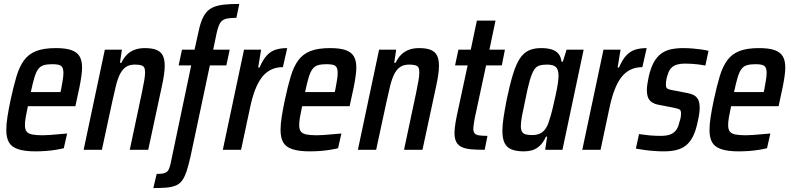

<svg xmlns="http://www.w3.org/2000/svg" viewBox="-20 -763 4027 978"><path d="M161 8Q106 8 72.5 -3Q39 -14 25.5 -38Q12 -62 12 -101Q12 -130 18 -168.5Q24 -207 34 -254Q49 -324 64 -374Q79 -424 102.5 -456Q126 -488 164.5 -503Q203 -518 264 -518Q314 -518 343 -508Q372 -498 385 -476.5Q398 -455 398 -420Q398 -401 394.5 -375.5Q391 -350 385 -320Q379 -290 371 -255L364 -222H122Q115 -190 111 -166.5Q107 -143 107 -126Q107 -104 115.5 -93Q124 -82 144 -78Q164 -74 197 -74Q213 -74 233 -75.5Q253 -77 275.5 -79Q298 -81 322 -83L305 -8Q289 -4 265 0Q241 4 214 6Q187 8 161 8ZM137 -294H288L291 -306Q296 -333 299.5 -354.5Q303 -376 303 -391Q303 -411 297 -420.5Q291 -430 278.5 -433Q266 -436 246 -436Q220 -436 203 -431Q186 -426 175 -411.5Q164 -397 155.5 -369Q147 -341 137 -294Z M406 0 514 -510H601L591 -443H598Q610 -468 626.5 -484.5Q643 -501 666 -509.5Q689 -518 717 -518Q756 -518 778 -508.5Q800 -499 809.5 -479.5Q819 -460 819 -428Q819 -409 815.5 -383.5Q812 -358 805 -326L735 0H641L703 -292Q711 -330 715 -354.5Q719 -379 719 -394Q719 -412 714 -420Q709 -428 697 -431Q685 -434 667 -434Q639 -434 621 -421.5Q603 -409 591 -385Q579 -361 570.5 -326Q562 -291 552 -246L499 0Z M761 195 778 123Q806 123 819.5 118Q833 113 839 101Q845 89 849 70L954 -430H890L907 -510H971L988 -587Q996 -628 1006 -655Q1016 -682 1030.5 -699.5Q1045 -717 1067 -726.5Q1089 -736 1121 -739.5Q1153 -743 1199 -743L1184 -672Q1148 -672 1129 -666.5Q1110 -661 1100.5 -644.5Q1091 -628 1083 -592L1066 -510H1150L1133 -430H1049L951 32Q941 77 931 107.5Q921 138 908.5 155.5Q896 173 876.5 181.5Q857 190 829 192.5Q801 195 761 195Z M1115 0 1223 -510H1310L1295 -419H1302Q1319 -459 1339 -480.5Q1359 -502 1384.5 -510Q1410 -518 1443 -518L1421 -421Q1387 -421 1360.5 -408Q1334 -395 1314.5 -370Q1295 -345 1280 -306.5Q1265 -268 1254 -216L1208 0Z M1558 8Q1503 8 1469.5 -3Q1436 -14 1422.5 -38Q1409 -62 1409 -101Q1409 -130 1415 -168.5Q1421 -207 1431 -254Q1446 -324 1461 -374Q1476 -424 1499.5 -456Q1523 -488 1561.5 -503Q1600 -518 1661 -518Q1711 -518 1740 -508Q1769 -498 1782 -476.5Q1795 -455 1795 -420Q1795 -401 1791.5 -375.5Q1788 -350 1782 -320Q1776 -290 1768 -255L1761 -222H1519Q1512 -190 1508 -166.5Q1504 -143 1504 -126Q1504 -104 1512.5 -93Q1521 -82 1541 -78Q1561 -74 1594 -74Q1610 -74 1630 -75.5Q1650 -77 1672.5 -79Q1695 -81 1719 -83L1702 -8Q1686 -4 1662 0Q1638 4 1611 6Q1584 8 1558 8ZM1534 -294H1685L1688 -306Q1693 -333 1696.5 -354.5Q1700 -376 1700 -391Q1700 -411 1694 -420.5Q1688 -430 1675.5 -433Q1663 -436 1643 -436Q1617 -436 1600 -431Q1583 -426 1572 -411.5Q1561 -397 1552.5 -369Q1544 -341 1534 -294Z M1803 0 1911 -510H1998L1988 -443H1995Q2007 -468 2023.5 -484.5Q2040 -501 2063 -509.5Q2086 -518 2114 -518Q2153 -518 2175 -508.5Q2197 -499 2206.5 -479.5Q2216 -460 2216 -428Q2216 -409 2212.5 -383.5Q2209 -358 2202 -326L2132 0H2038L2100 -292Q2108 -330 2112 -354.5Q2116 -379 2116 -394Q2116 -412 2111 -420Q2106 -428 2094 -431Q2082 -434 2064 -434Q2036 -434 2018 -421.5Q2000 -409 1988 -385Q1976 -361 1967.5 -326Q1959 -291 1949 -246L1896 0Z M2449 0Q2409 0 2380 -2.5Q2351 -5 2332 -14Q2313 -23 2304 -40.5Q2295 -58 2295 -87Q2295 -98 2296.5 -111Q2298 -124 2300.5 -139.5Q2303 -155 2307 -174L2362 -430H2298L2315 -510H2378L2409 -658H2504L2473 -510H2552L2536 -430H2456L2398 -160Q2396 -149 2394.5 -139Q2393 -129 2392 -120.5Q2391 -112 2391 -107Q2391 -92 2397.5 -84Q2404 -76 2420 -73.5Q2436 -71 2463 -71Z M2649 8Q2611 8 2586.5 -1.5Q2562 -11 2550.5 -34Q2539 -57 2539 -97Q2539 -125 2545 -164.5Q2551 -204 2561 -256Q2577 -332 2592.5 -383Q2608 -434 2627 -463.5Q2646 -493 2672.5 -505.5Q2699 -518 2736 -518Q2767 -518 2789 -511.5Q2811 -505 2824 -490Q2837 -475 2840 -449H2847L2866 -510H2953L2845 0H2757L2767 -67H2761Q2747 -36 2728.5 -19.5Q2710 -3 2690 2.5Q2670 8 2649 8ZM2692 -75Q2711 -75 2726.5 -81Q2742 -87 2753.5 -100.5Q2765 -114 2773 -135Q2778 -149 2785 -173Q2792 -197 2798.5 -226Q2805 -255 2811.5 -284Q2818 -313 2821.5 -338Q2825 -363 2825 -377Q2825 -409 2811.5 -421.5Q2798 -434 2767 -434Q2743 -434 2727 -429Q2711 -424 2700 -406.5Q2689 -389 2678.5 -353Q2668 -317 2656 -255Q2645 -205 2639 -173Q2633 -141 2633 -121Q2633 -102 2639 -92Q2645 -82 2658 -78.5Q2671 -75 2692 -75Z M2946 0 3054 -510H3141L3126 -419H3133Q3150 -459 3170 -480.5Q3190 -502 3215.5 -510Q3241 -518 3274 -518L3252 -421Q3218 -421 3191.5 -408Q3165 -395 3145.5 -370Q3126 -345 3111 -306.5Q3096 -268 3085 -216L3039 0Z M3361 8Q3337 8 3310.5 6Q3284 4 3260 0.5Q3236 -3 3219 -6L3235 -80Q3245 -79 3259 -77Q3273 -75 3287.5 -73.5Q3302 -72 3317.5 -71.5Q3333 -71 3346 -71Q3376 -71 3394 -78Q3412 -85 3423 -99Q3434 -113 3439 -135Q3443 -146 3446 -158.5Q3449 -171 3449 -185Q3449 -202 3440.5 -206Q3432 -210 3413 -214L3331 -230Q3303 -236 3289 -252.5Q3275 -269 3275 -304Q3275 -317 3277.5 -334.5Q3280 -352 3284 -370Q3294 -416 3310 -445Q3326 -474 3348 -490Q3370 -506 3398 -512Q3426 -518 3461 -518Q3484 -518 3508 -516Q3532 -514 3553 -511Q3574 -508 3589 -504L3573 -429Q3559 -432 3540.5 -434.5Q3522 -437 3503.5 -438Q3485 -439 3468 -439Q3447 -439 3430 -434.5Q3413 -430 3400.5 -418Q3388 -406 3381 -383Q3377 -371 3374.5 -358.5Q3372 -346 3372 -331Q3372 -317 3379 -312Q3386 -307 3404 -304L3481 -289Q3499 -286 3513 -279Q3527 -272 3535.5 -257Q3544 -242 3544 -213Q3544 -201 3541.5 -182.5Q3539 -164 3534 -144Q3525 -99 3510.5 -69.5Q3496 -40 3475 -23Q3454 -6 3426 1Q3398 8 3361 8Z M3743 8Q3688 8 3654.5 -3Q3621 -14 3607.5 -38Q3594 -62 3594 -101Q3594 -130 3600 -168.5Q3606 -207 3616 -254Q3631 -324 3646 -374Q3661 -424 3684.5 -456Q3708 -488 3746.5 -503Q3785 -518 3846 -518Q3896 -518 3925 -508Q3954 -498 3967 -476.5Q3980 -455 3980 -420Q3980 -401 3976.5 -375.5Q3973 -350 3967 -320Q3961 -290 3953 -255L3946 -222H3704Q3697 -190 3693 -166.5Q3689 -143 3689 -126Q3689 -104 3697.5 -93Q3706 -82 3726 -78Q3746 -74 3779 -74Q3795 -74 3815 -75.5Q3835 -77 3857.5 -79Q3880 -81 3904 -83L3887 -8Q3871 -4 3847 0Q3823 4 3796 6Q3769 8 3743 8ZM3719 -294H3870L3873 -306Q3878 -333 3881.5 -354.5Q3885 -376 3885 -391Q3885 -411 3879 -420.5Q3873 -430 3860.5 -433Q3848 -436 3828 -436Q3802 -436 3785 -431Q3768 -426 3757 -411.5Q3746 -397 3737.5 -369Q3729 -341 3719 -294Z"/></svg>

Font: Saira Condensed Medium
Style: Italic
Weight: 500
Width: 3
Italic angle: -12°
Designer: Hector Gatti with collaboration of the Omnibus-Type team
Foundry: Omnibus-Type
Version: Version 1.101